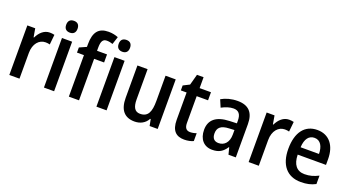

<svg xmlns="http://www.w3.org/2000/svg" viewBox="-53 -1363 3588 1970"><g transform="rotate(20 1741.0 -377.5)"><path d="M314 -551C252 -551 206 -506 178 -448H173L157 -541H71V0H182V-281C182 -381 237 -442 307 -442C323 -442 341 -440 354 -436L365 -545C349 -549 330 -551 314 -551Z M506 -749C467 -749 443 -729 443 -684C443 -640 468 -620 506 -620C542 -620 567 -640 567 -684C567 -729 543 -749 506 -749ZM560 -541H449V0H560Z M941 -453V-541H832V-574C832 -644 849 -673 892 -673C915 -673 937 -668 957 -661L984 -745C953 -757 920 -765 878 -765C772 -765 721 -707 721 -573V-543L645 -509V-453H721V0H832V-453ZM1079 -749C1040 -749 1016 -729 1016 -684C1016 -640 1041 -620 1079 -620C1115 -620 1140 -640 1140 -684C1140 -729 1116 -749 1079 -749ZM1133 -541H1022V0H1133Z M1691 -541H1580V-266C1580 -147 1554 -84 1466 -84C1410 -84 1384 -126 1384 -211V-541H1273V-188C1273 -58 1329 10 1440 10C1500 10 1554 -16 1583 -71H1589L1603 0H1691Z M2013 -83C1973 -83 1952 -108 1952 -160V-453H2076V-541H1952V-660H1880L1848 -542L1779 -507V-453H1842V-155C1842 -35 1896 10 1982 10C2021 10 2057 2 2082 -10V-96C2061 -88 2036 -83 2013 -83Z M2365 -551C2299 -551 2237 -534 2189 -506L2223 -426C2267 -449 2310 -464 2352 -464C2406 -464 2435 -433 2435 -360V-332L2356 -329C2214 -324 2141 -266 2141 -155C2141 -56 2195 10 2287 10C2362 10 2403 -17 2441 -74H2445L2464 0H2544V-363C2544 -489 2485 -551 2365 -551ZM2435 -259V-210C2435 -124 2389 -77 2326 -77C2282 -77 2254 -101 2254 -157C2254 -218 2288 -253 2379 -256Z M2927 -551C2865 -551 2819 -506 2791 -448H2786L2770 -541H2684V0H2795V-281C2795 -381 2850 -442 2920 -442C2936 -442 2954 -440 2967 -436L2978 -545C2962 -549 2943 -551 2927 -551Z M3236 -551C3101 -551 3020 -450 3020 -267C3020 -93 3104 10 3255 10C3320 10 3367 -1 3415 -26V-118C3364 -92 3320 -79 3264 -79C3179 -79 3133 -136 3131 -244H3440V-307C3440 -454 3366 -551 3236 -551ZM3236 -465C3302 -465 3333 -406 3334 -325H3133C3138 -419 3176 -465 3236 -465Z"/></g></svg>

Font: Noto Sans UI SemiCondensed Medium
Style: Regular
Weight: 500
Width: 4
Designer: Monotype Design Team
Foundry: Monotype Imaging Inc.
Version: Version 1.901